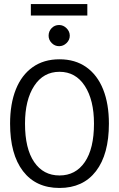

<svg xmlns="http://www.w3.org/2000/svg" viewBox="-20 -921 590 952"><path d="M275 11Q158 11 94 -72.5Q30 -156 30 -308Q30 -406 58.5 -477.5Q87 -549 142 -588Q197 -627 275 -627Q353 -627 408 -588Q463 -549 491.5 -477.5Q520 -406 520 -308Q520 -156 456 -72.5Q392 11 275 11ZM275 -51Q355 -51 400.5 -117.5Q446 -184 446 -308Q446 -425 400.5 -495Q355 -565 275 -565Q195 -565 149.5 -495Q104 -425 104 -308Q104 -184 149.5 -117.5Q195 -51 275 -51ZM273 -692Q252 -692 236.5 -707.5Q221 -723 221 -744Q221 -766 236 -781.5Q251 -797 273 -797Q294 -797 310 -781Q326 -765 326 -744Q326 -723 310 -707.5Q294 -692 273 -692ZM133 -844V-901H413V-844Z"/></svg>

Font: Inconsolata SemiExpanded
Style: Regular
Weight: 400
Width: 6
Monospace: yes
Designer: Raph Levien, Cyreal, Brenton Simpson
Foundry: Raph Levien, Cyreal, Google
Version: Version 3.000; ttfautohint (v1.8.2.53-6de2)